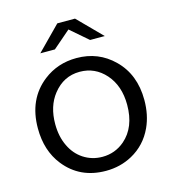

<svg xmlns="http://www.w3.org/2000/svg" viewBox="-120 -883 920 1024"><g transform="rotate(-15 340.0 -371.5)"><path d="M291 -785.2H388.7L518.1 -654.3H437L339.8 -738.3L242.7 -654.3H162.1ZM341.3 -580.1Q461.9 -580.1 545.4 -498Q633.8 -411.6 633.8 -270.5Q633.8 -188 603.5 -122.1Q564.5 -37.6 484.9 5.9Q418.9 42 339.4 42Q195.8 42 111.8 -64Q45.9 -147 45.9 -270.5Q45.9 -431.6 158.2 -519Q236.8 -580.1 341.3 -580.1ZM338.9 -504.9Q249.5 -504.9 191.4 -430.7Q141.1 -366.7 141.1 -269Q141.1 -199.7 167 -146.5Q191.4 -95.2 235.8 -65.9Q282.7 -35.2 340.3 -35.2Q410.2 -35.2 463.4 -80.6Q538.6 -145.5 538.6 -269.5Q538.6 -374.5 480.5 -440.4Q423.3 -504.9 338.9 -504.9Z"/></g></svg>

Font: FORM UDPGothic
Style: Regular
Weight: 400
Foundry: Pronama LLC
Version: Version 1.05101